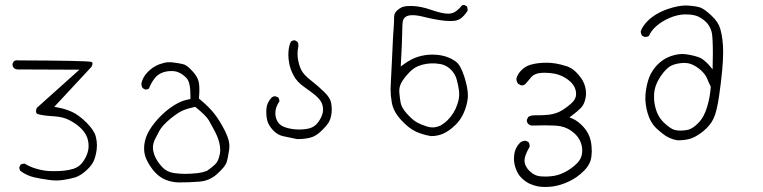

<svg xmlns="http://www.w3.org/2000/svg" viewBox="-20 -452 3040 765"><path d="M231 265.1Q258.3 261.2 279.3 254.9Q304.2 247.1 330.6 220.7Q347.2 204.1 353.5 189Q361.8 169.9 365.2 144Q366.2 135.7 366.2 127Q366.2 109.9 361.8 92.8Q355.5 67.4 325.2 37.1Q294.4 6.3 267.1 -6.1Q239.7 -18.6 209.5 -23.9L196.3 -26.4L344.7 -186Q348.6 -194.3 348.6 -198Q348.6 -201.7 347.2 -203.4Q345.7 -205.1 342.3 -205.6Q322.3 -210.4 55.7 -211.4H54.2Q51.3 -211.9 48.3 -211.9Q40.5 -211.9 35.2 -208L29.8 -198.2Q29.8 -197.8 29.8 -197.3Q29.8 -186 35.9 -180.7Q42 -175.3 51.8 -175.3L296.4 -174.3L126.5 -22Q123.5 -14.2 123.5 -8.5Q123.5 -2.9 126.2 -0.2Q128.9 2.4 133.8 3.4Q156.2 9.3 193.4 11.2Q230.5 13.2 255.9 26.4Q304.2 51.8 322.3 85Q333 105 333 129.4Q333 147 325.9 164.8Q318.8 182.6 306.2 198.2Q292.5 214.4 272 220.7Q242.2 230 196.3 230Q186 230 175.8 229.5Q151.9 228 126.7 220.9Q101.6 213.9 78.6 200.2Q77.1 200.2 74.7 200.2Q68.4 200.2 62 204.1L57.1 213.9Q57.1 214.4 57.1 214.8Q57.1 223.6 61.5 229Q85.4 247.1 115.7 254.4Q144 260.7 176.8 265.1Q190.4 267.1 203.9 267.1Q217.3 267.1 231 265.1Z M663.6 -168.9Q678.7 -168.9 690.4 -164.1Q708.5 -156.7 723.6 -140.4Q738.8 -124 738.8 -70.8Q738.8 -66.9 738.8 -57.6Q722.2 -54.2 711.4 -50.8Q690.4 -43.5 670.9 -30.8Q641.6 -11.7 616.7 13.9Q591.8 39.6 575 67.4Q558.1 95.2 554.7 127Q554.2 133.3 554.2 140.6Q554.2 163.1 564 184.1Q576.7 210.9 596.2 232.9Q615.7 254.4 639.6 264.2Q663.6 273.9 691.4 274.9Q735.4 274.9 776.4 271.5Q815.4 268.1 845.7 240.7Q876.5 212.4 882.3 196.3Q888.2 178.7 893.1 144.5Q894 138.7 894 130.1Q894 121.6 891.6 109.9Q887.2 91.3 876.5 69.8Q855 27.3 833 -0.2Q811 -27.8 775.9 -56.6L772.5 -59.1Q774.4 -79.1 774.4 -93Q774.4 -106.9 773.2 -116.9Q772 -127 769 -134.8Q761.7 -154.3 739.7 -175.8Q722.7 -193.4 709.5 -196.3Q691.9 -200.7 666.5 -203.6Q661.6 -204.1 657.5 -204.1Q653.3 -204.1 647.7 -203.9Q642.1 -203.6 633.1 -201.4Q624 -199.2 614.7 -195.8Q587.4 -185.1 567.6 -164.1Q547.9 -143.1 543.5 -120.1Q543.5 -119.1 543.5 -117.7Q543.5 -116.2 543.7 -114Q543.9 -111.8 544.4 -109.4Q545.9 -104.5 548.8 -100.6L558.6 -95.2Q559.1 -95.2 561.3 -95.2Q563.5 -95.2 567.1 -96.2Q570.8 -97.2 573.7 -99.1Q580.1 -118.7 595.7 -139.2Q618.2 -168.9 663.6 -168.9ZM674.8 237.8Q645 233.4 627.4 214.8Q611.3 197.8 602.1 180.7Q592.8 163.6 589.8 144.5Q589.4 140.1 589.4 136.7Q589.4 133.3 589.6 129.2Q589.8 125 591.6 118.7Q593.3 112.3 595.7 106.4Q604 89.4 614.7 69.8Q626 48.8 656.7 22.9Q687.5 -2.4 706.8 -11Q726.1 -19.5 757.8 -26.4Q780.3 -8.3 793.2 4.6Q806.2 17.6 812 27.3Q822.8 46.4 835.2 69.8Q847.7 93.3 853.5 115.7Q857.4 131.8 857.4 145.5Q857.4 160.2 852.5 175.3Q850.1 183.1 846.7 189.9Q843.3 196.8 836.9 203.1Q825.2 214.8 804.2 229Q785.6 235.8 767.6 237.8Q738.8 240.7 718 240.7Q697.3 240.7 674.8 237.8Z M1041.5 -19Q1041 -11.7 1041 -5.9Q1041 12.2 1044.4 26.4Q1048.8 45.4 1066.9 65.9Q1085 85.9 1110.4 91.1Q1135.7 96.2 1163.1 102.1Q1166 102.1 1169.4 102.1Q1193.8 102.1 1217 96.2Q1240.2 90.3 1262.7 67.4Q1286.1 44.4 1292.5 30.3Q1301.8 10.3 1301.8 -16.1Q1301.8 -28.8 1299.3 -42.5Q1295.9 -62 1272 -85.4Q1248 -108.9 1219.7 -130.9Q1189.5 -154.3 1180.2 -173.6Q1170.9 -192.9 1167 -217.3Q1165.5 -227.1 1165.5 -239.3Q1165.5 -251.5 1168.5 -266.1Q1168.9 -269 1168.9 -272Q1168.9 -279.8 1165 -285.6L1154.8 -291.5Q1154.8 -291.5 1154.3 -291.5Q1145.5 -291.5 1138.7 -285.6Q1128.9 -264.6 1128.9 -233.9Q1128.9 -217.3 1132.3 -199.7Q1136.7 -175.3 1150.4 -149.9Q1164.1 -125 1190.9 -106.4Q1230.5 -79.1 1246.3 -63.2Q1262.2 -47.4 1265.6 -29.8Q1267.1 -22 1267.1 -15.1Q1267.1 -2.9 1262.7 7.8Q1256.3 24.4 1245.1 38.1Q1232.9 53.2 1215.1 58.6Q1197.3 64 1171.4 64Q1145.5 64 1122.1 57.1Q1096.7 50.3 1086.4 33.2Q1077.1 17.6 1077.1 -2.4Q1077.1 -24.4 1093.3 -48.3Q1093.3 -48.8 1093.3 -48.8Q1093.3 -57.1 1088.9 -63.5L1079.1 -67.9Q1077.6 -68.4 1075.2 -68.4Q1067.4 -68.4 1061 -62Q1043.5 -42.5 1041.5 -19Z M1830.1 -432.1Q1829.6 -432.1 1828.4 -432.1Q1827.1 -432.1 1825.2 -432.1Q1821.8 -431.2 1819.8 -429.7L1818.8 -428.7Q1813 -419.9 1798.8 -408.7Q1784.7 -397.5 1765.1 -397.5Q1741.7 -397.5 1695.3 -413.6Q1657.7 -426.3 1628.9 -427.7Q1622.1 -428.2 1615.7 -428.2Q1597.2 -428.2 1586.9 -425.3Q1574.2 -421.4 1561.5 -409.7Q1550.3 -398.9 1550.3 -384.3Q1550.3 -365.7 1548.6 -342Q1546.9 -318.4 1545.9 -302.2Q1544.4 -270 1541.5 -208Q1538.6 -146 1537.4 -125.7Q1536.1 -105.5 1536.1 -97.7Q1536.1 -71.8 1541 -43.9Q1546.9 -8.3 1577.6 25.4Q1608.9 59.6 1637.5 72.5Q1666 85.4 1697.8 90.3Q1722.2 90.3 1743.7 81.5Q1770 70.3 1795.4 44.9Q1814.5 26.4 1826.2 1Q1840.3 -29.3 1843.8 -61Q1844.2 -66.4 1844.2 -72.3Q1844.2 -100.6 1831.1 -143.1Q1815.9 -191.9 1796.9 -206.1Q1763.2 -231 1716.3 -233.9Q1709 -234.4 1701.7 -234.4Q1674.3 -234.4 1646.5 -226.1Q1618.7 -217.8 1589.4 -196.3L1576.7 -187Q1582.5 -290 1582.5 -322.3Q1582.5 -354.5 1585.4 -369.1Q1587.4 -377 1592.3 -381.8Q1602.1 -391.6 1623.5 -391.6Q1642.1 -391.6 1669.9 -384.5Q1697.8 -377.4 1725.6 -372.8Q1753.4 -368.2 1772.9 -368.2Q1780.3 -368.2 1789.1 -368.9Q1797.9 -369.6 1806.9 -373.5Q1815.9 -377.4 1822.8 -384.3Q1836.9 -397.9 1843.3 -410.2Q1843.3 -411.1 1843.3 -413.6Q1843.3 -420.9 1839.8 -427.2ZM1703.1 55.7Q1692.4 55.7 1681.6 52.2Q1658.2 44.9 1642.1 36.1Q1625.5 27.3 1603 2.9Q1580.1 -22 1576.4 -42.2Q1572.8 -62.5 1571.3 -81.1Q1570.8 -84.5 1570.8 -88.4Q1570.8 -104 1577.1 -118.4Q1583.5 -132.8 1604 -156.2Q1624.5 -180.2 1647 -189Q1679.7 -201.7 1716.3 -199.2Q1727.5 -198.2 1737.8 -196.3Q1760.3 -190.9 1777.1 -174.1Q1793.9 -157.2 1799.8 -134.3Q1806.2 -111.8 1809.1 -88.9Q1809.6 -83 1809.6 -76.7Q1809.6 -57.6 1802.2 -36.1Q1790 0 1764.2 25.9Q1751 39.1 1734.9 48.3Q1718.3 55.7 1703.1 55.7Z M2098.6 48.3Q2128.9 47.4 2149.9 47.4Q2192.4 47.4 2212.4 50.8Q2243.7 56.6 2269 79.6Q2294.9 103 2299.3 137.7Q2299.8 143.6 2299.8 148.4Q2299.8 177.2 2280.3 197.3Q2258.3 219.7 2231.4 233.4Q2204.1 247.6 2177.7 250Q2163.6 251.5 2152.1 251.5Q2140.6 251.5 2131.8 250.5Q2108.9 248 2089.4 229Q2069.8 209 2069.8 187.5Q2069.8 167.5 2090.3 132.8Q2090.3 131.8 2090.3 131.3Q2090.3 120.6 2085.9 114.3L2075.2 108.9Q2074.7 108.9 2074.2 108.9Q2061.5 108.9 2051.8 116.7Q2031.2 138.2 2028.8 165Q2027.8 171.9 2027.8 178.7Q2027.8 198.7 2034.2 217.3Q2042.5 242.2 2058.6 257.6Q2074.7 272.9 2090.3 280Q2106 287.1 2122.6 290.5Q2136.7 293 2151.6 293Q2166.5 293 2182.1 291Q2213.9 286.6 2247.3 270.8Q2280.8 254.9 2307.1 228Q2333 202.6 2336.4 171.4Q2337.9 159.7 2337.9 151.9Q2337.9 127.9 2333.5 108.4Q2327.1 78.6 2305.2 54.2Q2282.7 29.8 2260.7 20.5L2249 15.6L2259.3 7.8Q2281.2 -8.3 2294.4 -22Q2307.6 -35.6 2312.5 -58.6Q2314.9 -69.3 2314.9 -80.1Q2314.9 -106 2302.2 -129.9Q2295.4 -142.1 2284.7 -154.3Q2264.2 -179.2 2239.7 -187.5Q2213.9 -195.8 2194.6 -199Q2175.3 -202.1 2157.7 -202.1Q2119.6 -202.1 2091.8 -193.4Q2072.3 -187 2057.6 -172.4Q2043 -157.7 2037.6 -140.1Q2037.6 -139.6 2037.6 -138.7Q2037.6 -126.5 2044.4 -118.2L2056.6 -111.8Q2057.1 -111.8 2059.8 -111.8Q2062.5 -111.8 2066.4 -113Q2070.3 -114.3 2073.7 -117.7Q2082.5 -127 2089.1 -135.5Q2095.7 -144 2097.7 -146Q2111.3 -159.7 2136.2 -161.6Q2143.1 -162.1 2150.4 -162.1Q2169.9 -162.1 2190.9 -158.2Q2219.7 -152.3 2244.1 -133.8Q2269.5 -114.3 2274.4 -88.9Q2275.4 -83.5 2275.4 -78.1Q2275.4 -58.1 2259.3 -43Q2241.7 -26.4 2219.7 -12.7Q2197.8 1 2168.5 4.9Q2146.5 7.3 2125.5 7.3H2110.4Q2095.7 7.3 2085 13.7L2079.6 24.4Q2079.1 26.4 2079.1 27.8Q2079.1 35.6 2084.5 41.5Q2090.8 47.4 2098.6 48.3Z M2712.4 -394.5Q2737.8 -394.5 2754.6 -388.9Q2771.5 -383.3 2789.6 -367.7Q2808.1 -351.6 2815.4 -325.2Q2820.3 -305.7 2820.3 -239.3Q2820.3 -219.2 2819.3 -175.8Q2803.7 -194.3 2801.3 -196.8Q2798.8 -199.2 2795.9 -202.1Q2793 -205.1 2788.6 -208.7Q2784.2 -212.4 2780.3 -215.3Q2772 -221.2 2763.7 -224.1Q2741.2 -231.9 2713.4 -235.8Q2706.5 -236.8 2699.7 -236.8Q2678.2 -236.8 2654.8 -229Q2610.4 -213.9 2582.5 -173.3Q2572.8 -159.7 2566.9 -144.5Q2556.2 -116.2 2552.2 -80.1Q2551.3 -71.3 2551.3 -62Q2551.3 -34.7 2559.6 -3.9Q2570.8 36.1 2595.2 59.1Q2619.6 82 2638.2 92.8Q2656.7 103 2678.7 106.9Q2681.6 106.9 2684.6 106.9Q2706.5 106.9 2727.1 101.6Q2750.5 95.7 2780.8 71.8Q2810.5 47.9 2823.5 19.5Q2836.4 -8.8 2845.2 -70.3Q2861.3 -182.1 2861.3 -244.6Q2861.3 -295.9 2850.1 -336.4Q2842.3 -364.3 2815.2 -389.4Q2788.1 -414.6 2772.9 -420.9Q2757.8 -427.2 2723.1 -429.7Q2718.8 -430.2 2713.9 -430.2Q2682.6 -430.2 2642.1 -416.5Q2591.8 -399.4 2560.1 -368.2Q2538.1 -345.7 2532.7 -325.7Q2533.7 -317.4 2538.1 -309.6L2547.9 -305.2Q2549.8 -304.7 2551.5 -304.7Q2553.2 -304.7 2555.2 -305.2Q2560.5 -305.7 2565.4 -308.6Q2574.2 -329.6 2595.2 -348.1Q2616.2 -366.7 2647.5 -380.4Q2679.2 -394 2708 -394.5Q2710 -394.5 2712.4 -394.5ZM2690.9 68.4Q2668.5 68.4 2655.3 60.1Q2635.7 47.9 2620.6 31.7Q2592.3 2.4 2586.4 -51.3Q2585.9 -60.5 2585.9 -68.4Q2585.9 -91.8 2594 -113.5Q2602.1 -135.3 2621.1 -160.2Q2641.1 -186 2660.2 -192.9Q2678.2 -199.7 2700.7 -201.2Q2704.1 -201.2 2707 -201.2Q2727.1 -201.2 2744.1 -191.9Q2763.7 -181.6 2777.8 -167.2Q2792 -152.8 2797.9 -137.9Q2803.7 -123 2812 -106.9Q2809.1 -64 2797.4 -25.9Q2785.6 13.7 2764.2 36.1Q2742.2 59.1 2723.6 64.5L2723.1 64.9Q2705.6 68.4 2690.9 68.4Z"/></svg>

Font: Bakudai
Style: ExtraLight
Weight: 200
Version: Version 1.48